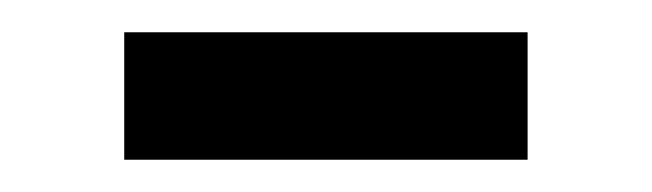

<svg xmlns="http://www.w3.org/2000/svg" viewBox="-20 -565 404 119"><path d="M57 -545H307V-466H57Z"/></svg>

Font: Reem Kufi Fun Medium
Style: Regular
Weight: 500
Designer: Khaled Hosny
Version: Version 1.005